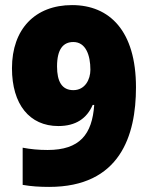

<svg xmlns="http://www.w3.org/2000/svg" viewBox="-20 -815 584 754"><path d="M514 -472C514 -694 410 -795 263 -795C118 -795 27 -701 27 -547C27 -405 96 -320 209 -320C278 -320 321 -350 344 -403H350C342 -287 293 -226 167 -226C132 -226 100 -229 69 -235V-89C103 -83 136 -81 173 -81C451 -81 514 -282 514 -472ZM268 -650C317 -650 335 -598 335 -541C335 -503 314 -461 268 -461C223 -461 204 -495 204 -554C204 -623 229 -650 268 -650Z"/></svg>

Font: Noto Sans Kannada UI SemiCondensed Black
Style: Regular
Weight: 900
Width: 4
Designer: Jelle Bosma - Monotype Design Team
Foundry: Monotype Imaging Inc.
Version: Version 2.005